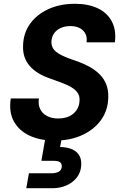

<svg xmlns="http://www.w3.org/2000/svg" viewBox="-20 -732 647 1016"><path d="M269 12Q193 12 137 -14Q81 -40 53.5 -89.5Q26 -139 37 -211H186Q181 -179 192.5 -155Q204 -131 229 -118Q254 -105 287 -105Q322 -105 347 -117Q372 -129 386 -150.5Q400 -172 401 -201Q402 -221 393.5 -236Q385 -251 369.5 -262.5Q354 -274 333.5 -283Q313 -292 289 -300.5Q265 -309 241 -318Q172 -342 136 -384.5Q100 -427 102 -488Q103 -556 139 -606Q175 -656 236.5 -684Q298 -712 377 -712Q446 -712 496.5 -688.5Q547 -665 571.5 -619Q596 -573 588 -508H438Q442 -534 432 -553.5Q422 -573 401.5 -583.5Q381 -594 353 -594Q323 -594 300.5 -583.5Q278 -573 265.5 -554.5Q253 -536 252 -511Q252 -494 258.5 -480.5Q265 -467 278 -457Q291 -447 308.5 -438.5Q326 -430 347.5 -422Q369 -414 393 -406Q426 -394 455.5 -377.5Q485 -361 507.5 -338.5Q530 -316 542 -286Q554 -256 553 -218Q552 -149 515 -97.5Q478 -46 414.5 -17Q351 12 269 12ZM119 264 133 185H250Q276 185 291 176.5Q306 168 307 149Q307 132 296.5 125.5Q286 119 263 119H199L221 -7H308L298 46Q328 46 354 55Q380 64 395.5 84.5Q411 105 410 139Q409 178 387.5 206Q366 234 332 249Q298 264 258 264Z"/></svg>

Font: DM Sans 18pt ExtraBold
Style: Italic
Weight: 800
Italic angle: -10°
Designer: Colophon Foundry, Jonny Pinhorn
Foundry: Colophon Foundry
Version: Version 4.004;gftools[0.9.30]